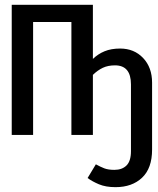

<svg xmlns="http://www.w3.org/2000/svg" viewBox="-20 -560 655 797"><path d="M28.7 0V-540H365.6V-315.4Q386.7 -335.9 414.1 -347.2Q441.5 -358.5 478.5 -358.5Q536.9 -358.5 574.1 -319.2Q611.3 -280 611.3 -216.9V61Q611.3 138.5 569.7 177.7Q528.2 216.9 459.5 216.9Q419 216.9 390.5 204.9Q362.1 192.8 343.6 179L377.9 122.1Q396.4 132.3 412.8 138.7Q429.2 145.1 454.9 145.1Q486.7 145.1 505.1 126.9Q523.6 108.7 523.6 67.2V-209.7Q523.6 -288.7 457.4 -288.7Q428.2 -288.7 406.7 -278.5Q385.1 -268.2 365.6 -249.2V0H276.4V-468.7H117.4V0Z"/></svg>

Font: FiraCode Nerd Font Mono
Style: Regular
Weight: 400
Monospace: yes
Designer: Carrois Corporate, Edenspiekermann AG, Nikita Prokopov
Foundry: Carrois Corporate, Edenspiekermann AG, Nikita Prokopov
Version: Version 6.002;Nerd Fonts 3.4.0